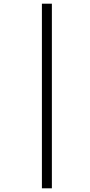

<svg xmlns="http://www.w3.org/2000/svg" viewBox="-20 -780 486 1040"><path d="M207 240H261V-760H207Z"/></svg>

Font: Noto Serif Tamil ExtraCondensed Medium
Style: Italic
Weight: 500
Width: 2
Italic angle: -12°
Designer: Indian Type Foundry, Tom Grace, and the Monotype Design Team
Foundry: Monotype Imaging Inc.
Version: Version 2.003